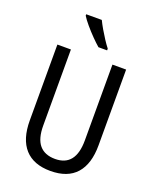

<svg xmlns="http://www.w3.org/2000/svg" viewBox="-171 -1040 927 1147"><g transform="rotate(20 292.5 -466.5)"><path d="M511 -232Q511 -114 456 -52Q401 10 292 10Q185 10 129.5 -51.5Q74 -113 74 -232V-714H160V-231Q160 -147 194 -107Q228 -67 294 -67Q424 -67 424 -232V-714H511ZM273 -943Q284 -920 300 -892.5Q316 -865 333 -839Q350 -813 365 -794V-783H310Q290 -800 262.5 -828Q235 -856 211 -884.5Q187 -913 174 -934V-943Z"/></g></svg>

Font: Noto Sans Gurmukhi Condensed
Style: Regular
Weight: 400
Width: 3
Designer: Jelle Bosma - Monotype Design Team
Foundry: Monotype Imaging Inc.
Version: Version 2.004; ttfautohint (v1.8.4.7-5d5b)